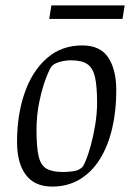

<svg xmlns="http://www.w3.org/2000/svg" viewBox="-20 -681 493 710"><path d="M173 9Q108 9 75.5 -34.5Q43 -78 43 -156Q43 -256 71 -337Q99 -418 153 -465.5Q207 -513 284 -513Q351 -513 380.5 -468Q410 -423 410 -347Q410 -270 394.5 -205Q379 -140 349 -92Q319 -44 274.5 -17.5Q230 9 173 9ZM212 -45Q229 -45 249 -47.5Q269 -50 281 -60Q287 -63 296.5 -85.5Q306 -108 315.5 -142.5Q325 -177 332 -218.5Q339 -260 339 -302Q339 -361 331.5 -395Q324 -429 303.5 -443.5Q283 -458 242 -458Q224 -458 204 -453Q184 -448 173 -438Q165 -430 151 -394.5Q137 -359 126 -307.5Q115 -256 115 -200Q115 -136 123 -102.5Q131 -69 152.5 -57Q174 -45 212 -45ZM162 -611 170 -661H441L433 -611Z"/></svg>

Font: Faustina Light
Style: Italic
Weight: 300
Italic angle: -8°
Designer: Alfonso Garcia
Foundry: http://www.omnibus-type.com
Version: Version 1.200